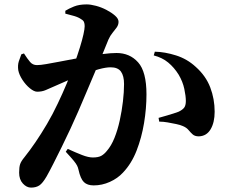

<svg xmlns="http://www.w3.org/2000/svg" viewBox="-20 -815 1040 873"><path d="M121 38Q101 38 84 19.5Q67 1 67 -30Q67 -55 71.5 -68.5Q76 -82 91 -100Q115 -130 141 -168Q167 -206 193.5 -251Q220 -296 243 -345Q265 -391 284 -436.5Q303 -482 318 -524Q333 -566 343.5 -600Q354 -634 359.5 -659Q365 -684 365 -696Q365 -707 362 -714.5Q359 -722 350 -727Q338 -736 318 -742Q298 -748 277 -753V-766Q293 -776 316.5 -785.5Q340 -795 374 -795Q392 -795 416.5 -788.5Q441 -782 464 -770Q487 -758 503 -744Q519 -730 519 -716Q519 -702 510.5 -690Q502 -678 491.5 -665.5Q481 -653 473 -635Q464 -612 447.5 -572.5Q431 -533 411 -485.5Q391 -438 371 -391Q351 -344 336 -309Q320 -272 300.5 -230Q281 -188 260.5 -146.5Q240 -105 222.5 -70.5Q205 -36 192 -13Q174 18 159 28Q144 38 121 38ZM406 28Q377 28 361.5 13Q346 -2 337 -43Q335 -53 330.5 -62Q326 -71 314.5 -85Q303 -99 279 -125L288 -138Q325 -121 353.5 -110Q382 -99 402 -99Q427 -99 440.5 -106.5Q454 -114 466 -129Q486 -152 500.5 -188Q515 -224 524.5 -267.5Q534 -311 539 -354Q544 -397 544 -433Q544 -470 530 -489.5Q516 -509 483 -509Q461 -509 428.5 -500Q396 -491 359.5 -477.5Q323 -464 288.5 -449.5Q254 -435 228 -423Q205 -413 188 -405.5Q171 -398 149 -398Q135 -398 116 -413.5Q97 -429 82 -452Q67 -475 63 -496Q60 -519 65.5 -536Q71 -553 77 -568L89 -572Q105 -547 117 -533Q129 -519 148 -519Q164 -519 189.5 -523.5Q215 -528 247 -534Q279 -540 315.5 -547Q352 -554 390 -560Q415 -565 449.5 -569.5Q484 -574 510 -574Q570 -574 608 -531.5Q646 -489 646 -386Q646 -322 635 -255.5Q624 -189 601 -130Q578 -71 539 -30Q515 -4 479.5 12Q444 28 406 28ZM884 -195Q866 -195 856 -204Q846 -213 837 -224Q828 -235 811 -242Q800 -247 781 -251Q762 -255 742 -258.5Q722 -262 704 -262L701 -279Q723 -285 739.5 -290Q756 -295 769 -299Q782 -303 792 -307Q809 -315 817 -325Q825 -335 825 -356Q825 -378 818 -411Q811 -444 792 -476Q772 -508 745 -530.5Q718 -553 679 -563L684 -580Q730 -579 780.5 -563Q831 -547 870 -511Q916 -470 936 -417.5Q956 -365 956 -307Q956 -258 937.5 -227Q919 -196 884 -195Z"/></svg>

Font: Noto Serif JP ExtraBold
Style: Regular
Weight: 800
Designer: Ryoko NISHIZUKA 西塚涼子 (kana & ideographs); Frank Grießhammer (Latin, Greek & Cyrillic); Wenlong ZHANG 张文龙 (bopomofo); San
Foundry: Adobe
Version: Version 2.003-H1;hotconv 1.1.1;makeotfexe 2.6.0